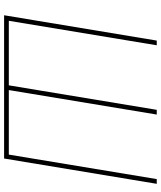

<svg xmlns="http://www.w3.org/2000/svg" viewBox="54 -822 768 915"><g transform="rotate(90 437.5 -364.0)"><path d="M172.9 -727.5H195.3L78.6 -22.5H386.2L502.9 -727.5H525.4L408.7 -22.5H716.3L833 -727.5H855.5L734.9 0H52.2Z"/></g></svg>

Font: Inter 24pt Thin
Style: Italic
Weight: 250
Italic angle: -9.3988°
Version: Version 4.001;git-66647c0bb